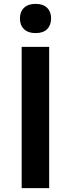

<svg xmlns="http://www.w3.org/2000/svg" viewBox="-20 -972 366 992"><path d="M92 -730H234V0H92ZM83 -877Q83 -911 104 -931.5Q125 -952 164 -952Q203 -952 223.5 -931.5Q244 -911 244 -877Q244 -842 223.5 -821.5Q203 -801 164 -801Q125 -801 104 -821.5Q83 -842 83 -877Z"/></svg>

Font: Sora-SIA SemiBold
Style: Regular
Weight: 600
Designer: Jonathan Barnbrook, Julián Moncada
Foundry: Barnbrook Fonts
Version: Version 2.000